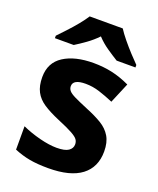

<svg xmlns="http://www.w3.org/2000/svg" viewBox="-143 -853 784 950"><g transform="rotate(20 248.5 -378.0)"><path d="M459 -162Q459 -79 400.5 -34.5Q342 10 226 10Q169 10 128 2.5Q87 -5 46 -22V-145Q90 -125 141 -112Q192 -99 231 -99Q274 -99 293 -112Q312 -125 312 -146Q312 -160 304.5 -171Q297 -182 272 -196Q247 -210 194 -232Q142 -254 109.5 -275.5Q77 -297 61 -327.5Q45 -358 45 -404Q45 -480 104 -518Q163 -556 261 -556Q312 -556 358 -546Q404 -536 453 -513L408 -406Q368 -423 332 -434.5Q296 -446 259 -446Q193 -446 193 -410Q193 -397 201.5 -386.5Q210 -376 234.5 -364Q259 -352 307 -332Q354 -313 388 -292.5Q422 -272 440.5 -241Q459 -210 459 -162ZM337 -766Q351 -744 373.5 -716.5Q396 -689 420 -663Q444 -637 462 -619V-606H363Q337 -622 305.5 -643.5Q274 -665 249 -692Q223 -665 193 -643.5Q163 -622 137 -606H38V-619Q56 -638 80 -663.5Q104 -689 126.5 -716.5Q149 -744 163 -766Z"/></g></svg>

Font: Noto Sans
Style: Bold
Weight: 700
Designer: Monotype Design Team
Foundry: Monotype Imaging Inc.
Version: Version 2.000;GOOG;noto-source:20170915:90ef993387c0; ttfaut